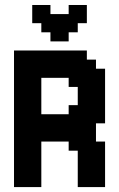

<svg xmlns="http://www.w3.org/2000/svg" viewBox="-20 -761 484 781"><path d="M185.2 -629.6H148.1V-666.7H111.1V-740.7H185.2V-703.7H259.3V-740.7H333.3V-666.7H296.3V-629.6H259.3V-592.6H185.2ZM259.3 -185.2H148.1V0H37V-555.6H333.3V-518.5H370.4V-481.5H407.4V-259.3H370.4V-185.2H407.4V0H296.3V-148.1H259.3ZM259.3 -333.3H296.3V-407.4H259.3V-444.4H148.1V-296.3H259.3Z"/></svg>

Font: Jersey 15
Style: Regular
Weight: 400
Designer: Sarah Cadigan-Fried
Version: Version 1.001; ttfautohint (v1.8.4.7-5d5b)